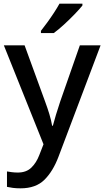

<svg xmlns="http://www.w3.org/2000/svg" viewBox="-20 -786 568 1046"><path d="M1 -539H114L226 -232Q239 -197 249 -164Q259 -131 264 -101H268Q274 -125 285 -161Q296 -197 308 -233L415 -539H528L299 67Q269 147 222 193.5Q175 240 92 240Q68 240 49.5 237.5Q31 235 18 232V148Q29 150 44.5 152Q60 154 77 154Q123 154 150.5 127.5Q178 101 194 59L217 0ZM429 -756Q414 -737 386.5 -708.5Q359 -680 328.5 -652Q298 -624 273 -606H203V-618Q218 -637 237 -663Q256 -689 274 -716.5Q292 -744 304 -766H429Z"/></svg>

Font: Noto Sans Thai Looped Medium
Style: Regular
Weight: 500
Designer: Sasikarn Vongin, Ben Mitchell
Foundry: The Fontpad Ltd
Version: Version 1.001; ttfautohint (v1.8.4.7-5d5b)